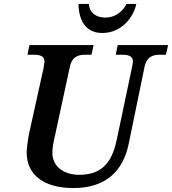

<svg xmlns="http://www.w3.org/2000/svg" viewBox="-20 -942 871 972"><path d="M498 -775C600 -775 658 -861 670 -922H621C598 -879 560 -853 513 -853C467 -853 433 -877 430 -922H377C380 -827 421 -775 498 -775ZM351 10C516 10 604 -76 632 -216L711 -600C722 -657 756 -665 791 -665H820L831 -714H576L566 -665H594C628 -665 653 -660 653 -630C653 -624 650 -611 648 -600L572 -239C551 -137 509 -57 382 -57C299 -57 245 -102 245 -169C245 -186 250 -224 260 -263L333 -601C344 -657 378 -665 414 -665H443L454 -714H129L119 -665H147C181 -665 205 -660 205 -630C205 -624 203 -615 200 -595L127 -265C120 -232 115 -183 115 -171C115 -51 209 10 351 10Z"/></svg>

Font: Noto Serif Semi
Style: Italic
Weight: 600
Italic angle: -12°
Designer: Monotype Design Team
Foundry: Monotype Imaging Inc.
Version: Version 1.901